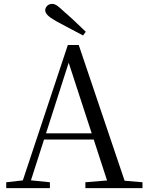

<svg xmlns="http://www.w3.org/2000/svg" viewBox="-20 -965 758 985"><path d="M420 -802 406 -783Q371 -802 336.5 -820Q302 -838 267 -857Q237 -874 224.5 -887Q212 -900 212 -912Q212 -925 222 -935Q232 -945 248 -945Q260 -945 273 -936Q286 -927 309 -905Q336 -882 364 -855.5Q392 -829 420 -802ZM12 0V-30L110 -41H127L236 -30V0ZM84 0 328 -734H384L632 0H542L322 -675H342L338 -661L126 0ZM192 -249 196 -281H500L504 -249ZM418 0V-30L552 -41H581L711 -30V0Z"/></svg>

Font: Noto Serif KR
Style: Regular
Weight: 400
Designer: Ryoko NISHIZUKA  (kana & ideographs); Frank Grießhammer (Latin, Greek & Cyrillic); Wenlong ZHANG  (bopomofo); Sandoll Co
Foundry: Adobe
Version: Version 2.003-H1;hotconv 1.1.1;makeotfexe 2.6.0